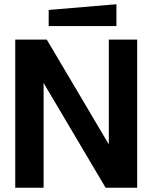

<svg xmlns="http://www.w3.org/2000/svg" viewBox="-20 -887 720 907"><path d="M52 0V-700H201L494 -205V-700H628V0H479L186 -495V0ZM210 -764V-840L530 -867V-764Z"/></svg>

Font: Tektur SemiBold
Style: Regular
Weight: 600
Designer: Adam Jagosz
Foundry: Adam Jagosz
Version: Version 1.005;gftools[0.9.30]